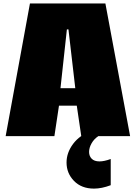

<svg xmlns="http://www.w3.org/2000/svg" viewBox="-20 -799 797 1127"><path d="M13.2 0ZM522 -34.7 556.6 0.5Q531.7 17.1 517.3 42.7Q502.9 68.4 502.9 92.8Q502.9 117.2 518.3 132.8Q533.7 148.4 564 148.4Q591.8 148.4 629.9 134.3V288.1Q577.1 308.1 531.7 308.1Q458.5 308.1 414.6 263.2Q370.6 218.3 370.6 154.8Q370.6 97.7 408.7 46.1Q446.8 -5.4 522 -34.7ZM381.8 -626.5H372.6L335 -281.2H421.9ZM326.2 -178.7 299.3 0H13.2L155.8 -778.8H598.6L743.7 0H457L430.7 -178.7Z"/></svg>

Font: Coda ExtraBold
Style: Regular
Weight: 800
Version: Version 2.001; ttfautohint (v0.8) -r 50 -G 200 -x